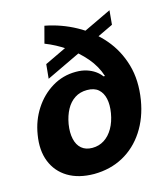

<svg xmlns="http://www.w3.org/2000/svg" viewBox="-115 -855 833 956"><g transform="rotate(-15 301.5 -377.5)"><path d="M529.3 -683.1 155.3 -504.9 162.6 -578.6 536.1 -756.3ZM252 11.7Q172.4 11.2 118.2 -21.5Q64 -54.2 40.5 -113Q17.1 -171.9 30.3 -250Q41.5 -320.8 78.6 -378.2Q115.7 -435.5 171.6 -469.5Q227.5 -503.4 294.4 -503.4Q325.7 -503.4 349.9 -495.6Q374 -487.8 392.1 -475.1Q410.2 -462.4 422.4 -445.8H429.7Q413.1 -498.5 374.8 -543.7Q336.4 -588.9 285.4 -623.5Q234.4 -658.2 180.2 -679.2L203.1 -765.6Q287.1 -749.5 360.8 -709Q434.6 -668.5 487.5 -606.7Q540.5 -544.9 564 -463.6Q587.4 -382.3 571.3 -283.7Q556.6 -194.8 512.9 -128.2Q469.2 -61.5 402.6 -25.1Q335.9 11.2 252 11.7ZM277.3 -116.2Q311.5 -116.2 338.9 -133.8Q366.2 -151.4 384.8 -183.8Q403.3 -216.3 410.6 -259.8Q417.5 -301.3 410.6 -333Q403.8 -364.7 382.8 -383.1Q361.8 -401.4 324.7 -401.4Q288.6 -401.4 261.5 -383.8Q234.4 -366.2 217.3 -334.7Q200.2 -303.2 192.9 -261.2Q186 -218.3 193.4 -185.3Q200.7 -152.3 221.9 -134.3Q243.2 -116.2 277.3 -116.2Z"/></g></svg>

Font: Inter 16pt ExtraBold
Style: Italic
Weight: 800
Italic angle: -9.3988°
Version: Version 4.001;git-66647c0bb